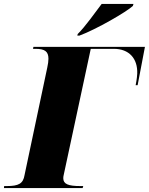

<svg xmlns="http://www.w3.org/2000/svg" viewBox="-54 -951 753 971"><path d="M339 -779 337 -771H348C434 -803 586 -891 618 -921L621 -931H460C428 -889 377 -816 339 -779ZM-34 0H364L367 -10H353C291 -10 266 -20 266 -50C266 -56 267 -62 269 -70L405 -704H522C598 -704 643 -656 640 -578C640 -573 638 -550 632 -520H642L679 -714H115L113 -704H126C172 -704 191 -691 191 -654C191 -642 189 -627 185 -609L70 -65C63 -23 41 -10 -20 -10H-33Z"/></svg>

Font: Noto Serif Display Black
Style: Italic
Weight: 900
Italic angle: -12°
Designer: Monotype Design Team
Foundry: Monotype Imaging Inc.
Version: Version 2.009